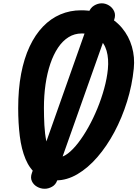

<svg xmlns="http://www.w3.org/2000/svg" viewBox="-20 -1076 834 1156"><path d="M249 60.5Q224.5 60.5 203 48.2Q181.5 36 171.8 14.5Q162 -7 172 -34.5L194.5 -98L245 -184L496 -894L497 -953.5L513 -998.5Q523.5 -1028.5 546.2 -1042.2Q569 -1056 592.5 -1056Q615.5 -1056 636.2 -1043.2Q657 -1030.5 667.2 -1008.2Q677.5 -986 667.5 -957L645 -893.5L611.5 -852L344 -97L347 -53.5L324.5 10Q315.5 36 293.5 48.2Q271.5 60.5 249 60.5ZM317.5 10Q248 10 203.5 -24Q159 -58 134 -117.8Q109 -177.5 99.2 -256.2Q89.5 -335 89.5 -424Q89.5 -538.5 107.2 -631.8Q125 -725 158.5 -796.2Q192 -867.5 238.8 -916Q285.5 -964.5 343.5 -989.2Q401.5 -1014 468 -1014Q549.5 -1014 611.8 -985.2Q674 -956.5 715 -907.2Q756 -858 774.2 -795Q792.5 -732 785.5 -663.5Q775.5 -562.5 745 -464.8Q714.5 -367 668.8 -281.2Q623 -195.5 566.2 -130Q509.5 -64.5 446 -27.2Q382.5 10 317.5 10ZM333 -129Q359 -129 389.2 -152.2Q419.5 -175.5 451 -216.2Q482.5 -257 512 -309.8Q541.5 -362.5 566 -422Q590.5 -481.5 607.2 -542.5Q624 -603.5 629.5 -659.5Q635.5 -721.5 621.8 -770Q608 -818.5 571.5 -846.5Q535 -874.5 472 -874.5Q428.5 -874.5 392.8 -852.2Q357 -830 329.5 -789Q302 -748 283 -692Q264 -636 254.2 -568.8Q244.5 -501.5 244.5 -426.5Q244.5 -375 247.2 -322.5Q250 -270 259 -226Q268 -182 285.5 -155.5Q303 -129 333 -129Z"/></svg>

Font: Edu NSW ACT Hand
Style: Regular
Weight: 400
Designer: Tina and Corey Anderson, Eben Sorkin, Mirko Velimirovic
Foundry: Sorkin Type Co.
Version: Version 2.000